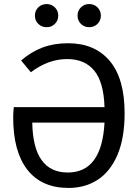

<svg xmlns="http://www.w3.org/2000/svg" viewBox="-20 -914 689 946"><path d="M594 -356Q594 -233 558.5 -150.5Q523 -68 461 -28Q399 12 318 12Q185 12 115 -77.5Q45 -167 45 -335Q45 -359 48 -386H495Q491 -510 444 -566.5Q397 -623 311 -623Q218 -623 132 -558L84 -616Q134 -659 190 -680Q246 -701 315 -701Q447 -701 520.5 -614Q594 -527 594 -356ZM495 -310H139Q143 -64 314 -64Q482 -64 495 -310ZM267 -837Q267 -813 250.5 -796.5Q234 -780 210 -780Q185 -780 168.5 -796.5Q152 -813 152 -837Q152 -861 168.5 -877.5Q185 -894 210 -894Q234 -894 250.5 -877.5Q267 -861 267 -837ZM477 -837Q477 -813 460.5 -796.5Q444 -780 419 -780Q395 -780 378.5 -796.5Q362 -813 362 -837Q362 -861 378.5 -877.5Q395 -894 419 -894Q444 -894 460.5 -877.5Q477 -861 477 -837Z"/></svg>

Font: Fira GO
Style: Regular
Weight: 400
Designer: Carrois Corporate
Foundry: Carrois Corporate GbR
Version: Version 0.300